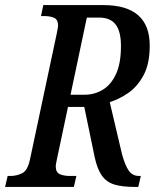

<svg xmlns="http://www.w3.org/2000/svg" viewBox="-38 -734 609 754"><path d="M-18 0 -8 -43H3Q28 -43 49.5 -54Q71 -65 80 -109L185 -603Q187 -614 188.5 -621.5Q190 -629 190 -634Q190 -657 174.5 -664Q159 -671 134 -671H123L132 -714H368Q550 -714 550 -555Q550 -483 525.5 -438Q501 -393 465 -368.5Q429 -344 393 -333L441 -129Q453 -85 467.5 -64Q482 -43 508 -43H515L505 0H490Q441 0 410.5 -9.5Q380 -19 362 -44.5Q344 -70 334 -116L293 -314H229L186 -111Q184 -101 182.5 -93.5Q181 -86 181 -80Q181 -57 197 -50Q213 -43 237 -43H262L252 0ZM294 -362Q333 -362 365.5 -381.5Q398 -401 417.5 -443Q437 -485 437 -553Q437 -611 416 -638Q395 -665 351 -665H303L239 -362Z"/></svg>

Font: Noto Serif ExtraCondensed Medium
Style: Italic
Weight: 500
Width: 2
Italic angle: -12°
Designer: Monotype Design Team
Foundry: Monotype Imaging Inc.
Version: Version 2.013; ttfautohint (v1.8.4.7-5d5b)